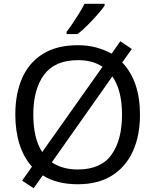

<svg xmlns="http://www.w3.org/2000/svg" viewBox="-20 -964 821 1015"><path d="M720 -358Q720 -247 682.5 -164.5Q645 -82 572 -36Q499 10 391 10Q279 10 206 -37L158 31L97 -9L149 -83Q105 -132 83 -202Q61 -272 61 -359Q61 -469 97 -551Q133 -633 206.5 -679Q280 -725 392 -725Q444 -725 488.5 -713Q533 -701 570 -680L616 -746L677 -705L626 -634Q720 -535 720 -358ZM156 -358Q156 -297 167.5 -247Q179 -197 203 -160L522 -611Q470 -646 392 -646Q271 -646 213.5 -569.5Q156 -493 156 -358ZM625 -358Q625 -487 574 -560L254 -106Q280 -88 314.5 -78Q349 -68 391 -68Q513 -68 569 -145.5Q625 -223 625 -358ZM533 -934Q521 -916 496 -887.5Q471 -859 442.5 -830.5Q414 -802 390 -784H332V-796Q347 -815 364.5 -841Q382 -867 399 -894.5Q416 -922 427 -944H533Z"/></svg>

Font: TSCustom
Style: Regular
Weight: 400
Designer: Monotype Design Team
Foundry: Monotype Imaging Inc.
Version: Version 2.004; ttfautohint (v1.8.3) -l 8 -r 50 -G 200 -x 14 